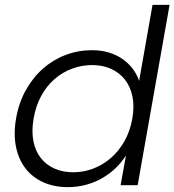

<svg xmlns="http://www.w3.org/2000/svg" viewBox="-20 -760 716 788"><path d="M46 -274Q57 -338 86 -390Q115 -442 156.5 -478.5Q198 -515 249.5 -534.5Q301 -554 358 -554Q395 -554 426.5 -544.5Q458 -535 482.5 -518Q507 -501 524.5 -478Q542 -455 551 -428L606 -740H676L545 0H475L497 -122Q480 -95 456 -71.5Q432 -48 401.5 -30Q371 -12 334.5 -2Q298 8 258 8Q202 8 157.5 -12Q113 -32 84.5 -69Q56 -106 45.5 -158Q35 -210 46 -274ZM523 -273Q532 -324 523.5 -364.5Q515 -405 492.5 -433.5Q470 -462 435.5 -477.5Q401 -493 359 -493Q316 -493 276.5 -478.5Q237 -464 204.5 -436Q172 -408 149.5 -367Q127 -326 118 -274Q109 -222 117 -181Q125 -140 147.5 -111.5Q170 -83 204 -68Q238 -53 281 -53Q323 -53 362.5 -68Q402 -83 435 -111.5Q468 -140 491 -181Q514 -222 523 -273Z"/></svg>

Font: SVN-Poppins Light
Style: Italic
Weight: 300
Italic angle: -10°
Designer: Ninad Kale (Devanagari), Jonny Pinhorn (Latin)
Foundry: Indian Type Foundry
Version: Version 3.002 2017; ttfautohint (v1.8.3)